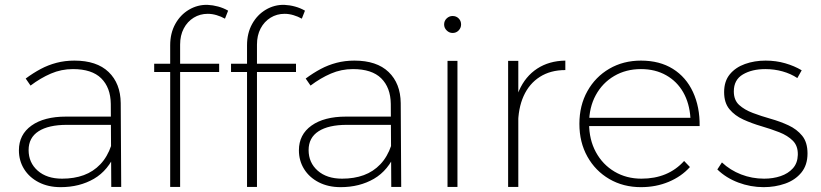

<svg xmlns="http://www.w3.org/2000/svg" viewBox="-20 -771 3388 792"><path d="M256 -256Q180 -256 139 -229.5Q98 -203 98 -152Q98 -100 135.5 -67Q173 -34 236 -34Q286 -34 325.5 -48.5Q365 -63 394 -93.5Q423 -124 439 -171L458 -143Q427 -68 367.5 -33.5Q308 1 230 1Q179 1 140 -19Q101 -39 79.5 -73.5Q58 -108 58 -151Q58 -216 110 -253Q162 -290 252 -290H449V-256ZM437 -343Q436 -410 397.5 -448Q359 -486 281 -486Q233 -486 190 -467.5Q147 -449 106 -418L86 -447Q117 -470 148 -486.5Q179 -503 213.5 -512Q248 -521 287 -521Q379 -521 428 -474Q477 -427 478 -346L480 0H439Z M682 -584Q682 -634 703 -672Q724 -710 759.5 -731Q795 -752 836 -751Q858 -750 880 -744Q902 -738 921 -727L908 -694Q892 -703 873.5 -708.5Q855 -714 837 -714Q805 -714 779 -698Q753 -682 738 -653.5Q723 -625 723 -587V0H682ZM616 -508H884V-474H616ZM999 -584Q999 -634 1020 -672Q1041 -710 1076.5 -731Q1112 -752 1153 -751Q1175 -750 1197 -744Q1219 -738 1238 -727L1225 -694Q1209 -703 1190.5 -708.5Q1172 -714 1154 -714Q1122 -714 1096 -698Q1070 -682 1055 -653.5Q1040 -625 1040 -587V0H999ZM933 -508H1201V-474H933Z M1411 -256Q1335 -256 1294 -229.5Q1253 -203 1253 -152Q1253 -100 1290.5 -67Q1328 -34 1391 -34Q1441 -34 1480.5 -48.5Q1520 -63 1549 -93.5Q1578 -124 1594 -171L1613 -143Q1582 -68 1522.5 -33.5Q1463 1 1385 1Q1334 1 1295 -19Q1256 -39 1234.5 -73.5Q1213 -108 1213 -151Q1213 -216 1265 -253Q1317 -290 1407 -290H1604V-256ZM1592 -343Q1591 -410 1552.5 -448Q1514 -486 1436 -486Q1388 -486 1345 -467.5Q1302 -449 1261 -418L1241 -447Q1272 -470 1303 -486.5Q1334 -503 1368.5 -512Q1403 -521 1442 -521Q1534 -521 1583 -474Q1632 -427 1633 -346L1635 0H1594Z M1826 -520H1867V0H1826ZM1847 -705Q1862 -705 1872 -695Q1882 -685 1882 -670Q1882 -656 1872 -645.5Q1862 -635 1847 -635Q1833 -635 1822.5 -645.5Q1812 -656 1812 -670Q1812 -685 1822.5 -695Q1833 -705 1847 -705Z M2312 -482Q2251 -482 2207 -454Q2163 -426 2140 -375Q2117 -324 2117 -254L2095 -255Q2095 -338 2121 -397Q2147 -456 2196 -488Q2245 -520 2312 -521ZM2076 -520H2118V0H2076Z M2828 -285Q2824 -345 2798.5 -390Q2773 -435 2728 -460.5Q2683 -486 2624 -486Q2562 -486 2513.5 -457.5Q2465 -429 2437.5 -378.5Q2410 -328 2410 -262Q2410 -195 2438 -143.5Q2466 -92 2515 -63Q2564 -34 2626 -34Q2736 -34 2802 -107L2826 -82Q2791 -43 2738.5 -21Q2686 1 2624 1Q2551 1 2493.5 -32.5Q2436 -66 2403 -125Q2370 -184 2370 -260Q2370 -336 2403 -395Q2436 -454 2493.5 -487.5Q2551 -521 2624 -521Q2701 -521 2755.5 -487Q2810 -453 2838.5 -391.5Q2867 -330 2866 -251H2400V-285Z M3269 -449Q3242 -467 3208 -476.5Q3174 -486 3137 -486Q3082 -486 3044.5 -464Q3007 -442 3007 -394Q3007 -358 3029 -338Q3051 -318 3085.5 -305Q3120 -292 3159 -281Q3198 -270 3232.5 -254Q3267 -238 3289 -211Q3311 -184 3311 -138Q3311 -90 3285.5 -59Q3260 -28 3218.5 -13.5Q3177 1 3130 1Q3076 1 3025.5 -18Q2975 -37 2939 -72L2958 -101Q2992 -69 3037 -51.5Q3082 -34 3132 -34Q3169 -34 3200 -44.5Q3231 -55 3250.5 -76.5Q3270 -98 3271 -132Q3272 -169 3250.5 -190.5Q3229 -212 3194.5 -225.5Q3160 -239 3120.5 -250.5Q3081 -262 3046 -278Q3011 -294 2989 -320.5Q2967 -347 2967 -391Q2967 -436 2990.5 -464.5Q3014 -493 3053 -507Q3092 -521 3138 -521Q3181 -521 3219 -510Q3257 -499 3287 -481Z"/></svg>

Font: Alexandria ExtraLight
Style: Regular
Weight: 250
Designer: Mohamed Gaber
Foundry: Kief Type Foundry
Version: Version 5.100